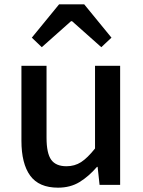

<svg xmlns="http://www.w3.org/2000/svg" viewBox="-20 -854 660 887"><path d="M195 -550V-218Q195 -146 216.5 -116Q238 -86 287 -86Q325 -86 354.5 -105Q384 -124 419 -168V-550H535V0H440L431 -83H428Q390 -39 347.5 -13Q305 13 248 13Q160 13 119.5 -42.5Q79 -98 79 -204V-550ZM127 -680 253 -834H369L495 -680L448 -636L313 -756H308L173 -636Z"/></svg>

Font: Kinto Sans Med
Style: Regular
Weight: 500
Designer: Authors: Ryoko NISHIZUKA  (kana & ideographs); Paul D. Hunt (Latin, Greek & Cyrillic); Wenlong ZHANG  (bopomofo); Sandol
Foundry: Adobe Systems Incorporated, ookami Inc.
Version: Version 0.001